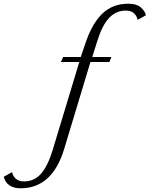

<svg xmlns="http://www.w3.org/2000/svg" viewBox="-187 -791 806 1034"><path d="M-167 161 -122 136Q-118 157 -102 171.5Q-86 186 -57 186Q-3 186 33.5 145Q70 104 96 19L240 -457H141L153 -484H248L273 -558Q309 -665 364.5 -718Q420 -771 504 -771Q548 -771 570.5 -752Q593 -733 599 -709L554 -684Q550 -705 534.5 -719.5Q519 -734 490 -734Q438 -734 400.5 -694.5Q363 -655 336 -567L310 -484H413L402 -457H300L159 10Q95 223 -76 223Q-150 223 -167 161Z"/></svg>

Font: Fahkwang ExtraLight
Style: Italic
Weight: 275
Italic angle: -10°
Designer: Suppakit Chalermlarp | Katatrad Co.,Ltd.
Foundry: Cadson Demak Co.,Ltd.
Version: Version 1.000; ttfautohint (v1.6)